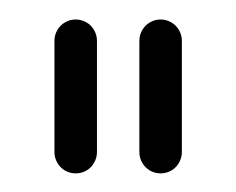

<svg xmlns="http://www.w3.org/2000/svg" viewBox="-20 -613 247 201"><path d="M59.3 -592.6Q65.2 -592.6 70.4 -589.6Q75.6 -586.7 78.5 -581.5Q81.5 -576.3 81.5 -570.4V-453.7Q81.5 -447.8 78.5 -442.6Q75.6 -437.4 70.4 -434.4Q65.2 -431.5 59.3 -431.5Q53.3 -431.5 48.1 -434.4Q43 -437.4 40 -442.6Q37 -447.8 37 -453.7V-570.4Q37 -576.3 40 -581.5Q43 -586.7 48.1 -589.6Q53.3 -592.6 59.3 -592.6ZM148.1 -592.6Q154.1 -592.6 159.3 -589.6Q164.4 -586.7 167.4 -581.5Q170.4 -576.3 170.4 -570.4V-453.7Q170.4 -447.8 167.4 -442.6Q164.4 -437.4 159.3 -434.4Q154.1 -431.5 148.1 -431.5Q142.2 -431.5 137 -434.4Q131.9 -437.4 128.9 -442.6Q125.9 -447.8 125.9 -453.7V-570.4Q125.9 -576.3 128.9 -581.5Q131.9 -586.7 137 -589.6Q142.2 -592.6 148.1 -592.6Z"/></svg>

Font: 26F Galaxy Sans
Style: Regular
Weight: 400
Designer: C₂₉H₂₅N₃O₅
Version: Version 1.100;FEAKit 1.0